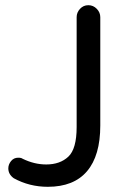

<svg xmlns="http://www.w3.org/2000/svg" viewBox="-20 -737 495 739"><path d="M164 -18Q93 -18 33 -51Q12 -66 12 -89Q12 -104 22.5 -117Q33 -130 50 -130Q62 -130 67 -126Q112 -104 158 -104Q211 -104 243 -134Q275 -164 275 -248V-671Q275 -689 288 -703Q301 -717 320 -717Q339 -717 352.5 -703Q366 -689 366 -671V-254Q366 -138 315 -78Q264 -18 164 -18Z"/></svg>

Font: Huninn
Style: Regular
Weight: 400
Designer: justfont
Foundry: justfont
Version: Version 1.003